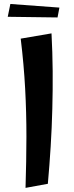

<svg xmlns="http://www.w3.org/2000/svg" viewBox="-20 -924 366 955"><path d="M107 10.5Q111.2 -123.5 111.4 -243.5Q111.5 -363.5 105.1 -482.9Q98.8 -602.2 83 -731.8L236.2 -758Q241.2 -664.8 242 -570.6Q242.8 -476.5 240.2 -382.1Q237.8 -287.8 232 -194.4Q226.2 -101 218 -9.8ZM266.2 -837.2 18.5 -840.5 31.5 -904.2 275.5 -886.2Z"/></svg>

Font: Marhey Light
Style: Regular
Weight: 300
Designer: Nur Syamsi & Bustanul Arifin
Foundry: Namelatype
Version: Version 1.000